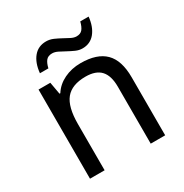

<svg xmlns="http://www.w3.org/2000/svg" viewBox="-170 -868 957 1000"><g transform="rotate(-30 309.0 -367.5)"><path d="M450.2 0V-342.8Q450.2 -408.2 421.1 -440.2Q392.1 -472.2 330.1 -472.2Q247.6 -472.2 210.2 -426.5Q172.9 -380.9 172.9 -277.8V0H85V-536.1H155.8L168.9 -462.9H173.8Q198.7 -502.4 243.7 -524.2Q288.6 -545.9 342.8 -545.9Q441.4 -545.9 489.3 -498Q537.1 -450.2 537.1 -349.1V0ZM391.6 -606.9Q370.6 -606.9 350.6 -616Q330.6 -625 311.3 -635.5Q292 -646 274.2 -655Q256.3 -664.1 239.7 -664.1Q215.8 -664.1 203.6 -649.7Q191.4 -635.3 184.6 -606H133.8Q139.6 -665.5 168 -699.7Q196.3 -733.9 243.7 -733.9Q265.6 -733.9 286.4 -724.9Q307.1 -715.8 326.2 -705.3Q345.2 -694.8 362.8 -685.8Q380.4 -676.8 396 -676.8Q419.4 -676.8 431.4 -691.2Q443.4 -705.6 450.7 -734.9H501Q495.1 -676.8 466.8 -641.8Q438.5 -606.9 391.6 -606.9Z"/></g></svg>

Font: Noto Sans Historic
Style: Regular
Weight: 400
Designer: Monotype Design Team
Foundry: Monotype Imaging Inc.
Version: Version 0.71 uh